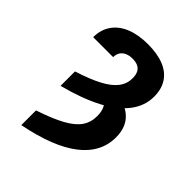

<svg xmlns="http://www.w3.org/2000/svg" viewBox="-210 -651 973 973"><g transform="rotate(45 276.0 -165.0)"><path d="M344.6 -359.5Q344.6 -383.3 336.9 -398.9Q329.2 -414.6 313.7 -422.3Q298.2 -430.1 274.1 -430.1Q251.1 -430.1 234.1 -422.4Q217 -414.7 207.9 -400.3Q198.8 -385.9 198.8 -365.7H55.7Q55.7 -418.7 82.4 -457.6Q109.2 -496.5 159 -516.8Q208.7 -537.1 277.5 -537.1Q345.6 -537.1 392.5 -518.1Q439.4 -499.2 463.5 -461.9Q487.6 -424.7 487.6 -371.4Q487.6 -305.2 445.8 -249.9Q403.9 -194.5 320.6 -150.5Q237.4 -106.6 113.3 -74.4V-177.7Q195.4 -203.7 246.3 -230.7Q297.1 -257.7 320.9 -289.2Q344.6 -320.6 344.6 -359.5ZM497 -89Q497 20.5 400.7 94.9Q304.4 169.4 113.3 207V101.6Q203 71.8 255.4 42.8Q307.7 13.7 330.5 -19.5Q353.3 -52.8 353.3 -97Q353.3 -125 345.4 -145.4Q337.4 -165.9 322.4 -177.4Q307.3 -188.9 287.8 -189.5L318.5 -249.4Q405.5 -245.5 451.2 -204.2Q497 -163 497 -89Z"/></g></svg>

Font: Pretendard JP Variable
Style: Regular
Weight: 400
Designer: Base glyphs from Inter by Rasmus Andersson; Hangul glyphs from Noto Sans CJK(Source Han Sans) by Jang Soo-young and Kang
Foundry: Kil Hyung-jin
Version: Version 1.307;Glyphs 3.2 (3192)